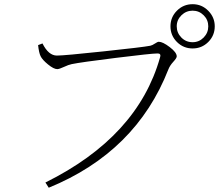

<svg xmlns="http://www.w3.org/2000/svg" viewBox="-20 -837 1040 898"><path d="M984.4 -713.9Q984.4 -670.9 954.1 -640.6Q923.8 -610.4 880.9 -610.4Q837.9 -610.4 807.6 -640.6Q777.3 -670.9 777.3 -713.9Q777.3 -756.8 807.6 -787.1Q837.9 -817.4 880.9 -817.4Q923.8 -817.4 954.1 -786.6Q984.4 -755.9 984.4 -713.9ZM880.9 -639.6Q911.1 -639.6 932.6 -661.6Q954.1 -683.6 954.1 -713.9Q954.1 -744.1 932.6 -765.6Q911.1 -787.1 880.9 -787.1Q850.6 -787.1 828.6 -765.6Q806.6 -744.1 806.6 -713.9Q806.6 -683.6 828.1 -661.6Q849.6 -639.6 880.9 -639.6ZM178.7 -633.8Q207 -577.1 246.1 -577.1Q280.3 -577.1 463.9 -596.7Q647.5 -616.2 682.6 -623Q692.4 -625 704.6 -633.3Q716.8 -641.6 722.7 -641.6Q741.2 -641.6 773.9 -616.7Q806.6 -591.8 806.6 -573.2Q806.6 -565.4 790.5 -547.9Q774.4 -530.3 767.6 -512.7Q616.2 -126 208 41L192.4 16.6Q624 -197.3 728.5 -568.4Q731.4 -577.1 729.5 -581.1Q727.5 -585 724.6 -585.9Q721.7 -586.9 714.8 -586.9Q688.5 -586.9 522.9 -566.4Q357.4 -545.9 315.4 -537.1Q300.8 -534.2 278.8 -523.9Q256.8 -513.7 248 -513.7Q231.4 -513.7 204.6 -535.6Q177.7 -557.6 169.9 -574.2Q162.1 -589.8 158.2 -626Z"/></svg>

Font: GenYoMin TW TTF ExtraLight
Style: Regular
Weight: 250
Version: Version 1.300